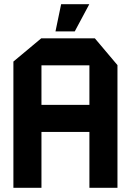

<svg xmlns="http://www.w3.org/2000/svg" viewBox="-20 -897 626 917"><path d="M44 0V-603L177 -714H433L541 -586V0H407V-267H178V0ZM178 -585V-396H407V-585ZM245 -747 272 -877H406V-876L337 -747Z"/></svg>

Font: Foldit Thin SemiBold
Style: Regular
Weight: 600
Version: Version 1.003